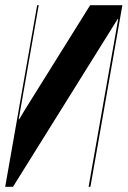

<svg xmlns="http://www.w3.org/2000/svg" viewBox="-41 -719 491 739"><path d="M430 -699 307 0H300L414 -646H412L9 0H-21L102 -699H108L31 -260H33L57 -300L306 -699Z"/></svg>

Font: Moniqa Black Ita Display
Style: Italic
Weight: 900
Italic angle: -10°
Designer: Rajesh Rajput
Foundry: Rajesh Rajput
Version: Version 1.000